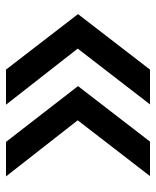

<svg xmlns="http://www.w3.org/2000/svg" viewBox="40 -600 520 640"><g transform="rotate(-90 300.0 -280.0)"><path d="M388 -40H272L458 -281L271 -520H388L573 -280ZM148 -40H33L219 -281L32 -520H147L333 -280Z"/></g></svg>

Font: Maple Mono Medium
Style: Regular
Weight: 500
Monospace: yes
Designer: subframe7536
Version: Version 7.000